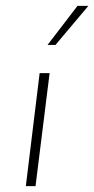

<svg xmlns="http://www.w3.org/2000/svg" viewBox="-20 -634 321 654"><path d="M115 -385H149L101 0H68ZM281 -614 169 -481H142L244 -614Z"/></svg>

Font: Josefin Sans Thin ExtraLight
Style: Italic
Weight: 250
Italic angle: -7°
Version: Version 2.000